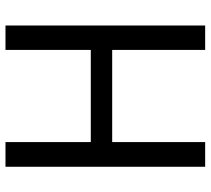

<svg xmlns="http://www.w3.org/2000/svg" viewBox="-54 -714 768 700"><g transform="rotate(-90 330.0 -364.0)"><path d="M72 -728H162V-417H498V-728H587V0H498V-339H162V0H72Z"/></g></svg>

Font: Murecho
Style: Regular
Weight: 400
Designer: Neil Summerour
Foundry: Positype
Version: Version 1.010; ttfautohint (v1.8.3)